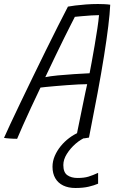

<svg xmlns="http://www.w3.org/2000/svg" viewBox="-48 -685 578 958"><path d="M441.5 177.5V231.5Q422 240 394.5 246.5Q367 253 328 253Q293 253 267.2 240.5Q241.5 228 227.8 204.2Q214 180.5 214 147Q214 119.5 225.2 93.2Q236.5 67 255 44.2Q273.5 21.5 297 3.8Q320.5 -14 344.5 -24L381.5 -0.5Q355.5 9.5 329.2 32.2Q303 55 285.5 83Q268 111 268 138.5Q268 175 287.8 189Q307.5 203 339 203Q372 203 393.8 196.2Q415.5 189.5 441.5 177.5ZM37.5 7.5Q29.5 7.5 20.2 7.2Q11 7 1.8 6.2Q-7.5 5.5 -15.2 4.8Q-23 4 -28 3Q-18 -20 3.5 -66Q25 -112 54 -172.5Q83 -233 115.5 -300Q148 -367 180.5 -433Q213 -499 241.8 -556Q270.5 -613 291 -652Q303 -654.5 327 -657.5Q351 -660.5 381 -662.8Q411 -665 440.5 -665Q455.5 -665 472.2 -664.2Q489 -663.5 502 -661.5Q500 -617.5 492.2 -553.8Q484.5 -490 471.2 -406.8Q458 -323.5 439 -221.5Q420 -119.5 396 1.5Q387 3.5 375.8 4.8Q364.5 6 353 6.8Q341.5 7.5 331 7.5Q333.5 -7 339 -34Q344.5 -61 351.5 -94.8Q358.5 -128.5 365.2 -162Q372 -195.5 377.8 -223Q383.5 -250.5 387 -265Q371 -265 344.5 -263.8Q318 -262.5 287.5 -260.2Q257 -258 228.8 -255.5Q200.5 -253 180.2 -251Q160 -249 154 -248Q130.5 -199.5 107.8 -150.2Q85 -101 66.5 -59.5Q48 -18 37.5 7.5ZM178 -300Q202 -305 241 -308.8Q280 -312.5 322.5 -315.2Q365 -318 399 -319.5Q402.5 -338 409.5 -375.2Q416.5 -412.5 424 -457Q431.5 -501.5 437.8 -542.5Q444 -583.5 446 -609.5Q432.5 -609.5 407.5 -608Q382.5 -606.5 359.2 -604.2Q336 -602 325.5 -601Q319.5 -589 306 -562.8Q292.5 -536.5 273.2 -497.5Q254 -458.5 229.8 -408.5Q205.5 -358.5 178 -300Z"/></svg>

Font: Grandstander Thin ExtraLight
Style: Italic
Weight: 250
Italic angle: -15°
Version: Version 1.200